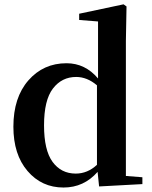

<svg xmlns="http://www.w3.org/2000/svg" viewBox="-20 -839 692 875"><path d="M421.9 -87.9V-450.2Q377 -488.3 327.1 -488.3Q261.7 -488.3 221.2 -435.5Q180.7 -382.8 180.7 -267.6Q180.7 -154.3 219.7 -101.1Q258.8 -47.9 325.2 -47.9Q378.9 -47.9 421.9 -87.9ZM553.7 -37.1 628.9 -31.2V0L431.6 10.7L424.8 -55.7Q362.3 15.6 269.5 15.6Q169.9 15.6 105.5 -59.6Q41 -134.8 41 -261.7Q41 -394.5 109.4 -472.7Q177.7 -550.8 283.2 -550.8Q368.2 -550.8 426.8 -481.4V-741.2L340.8 -748V-776.4L543 -819.3L556.6 -809.6L553.7 -652.3Z"/></svg>

Font: Bpmf Zihi Serif Bold
Style: Bold
Weight: 700
Foundry: But Ko
Version: Version 1.320